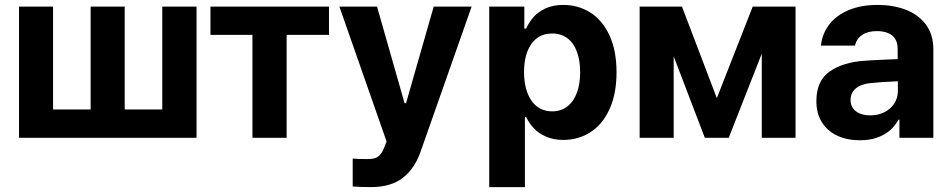

<svg xmlns="http://www.w3.org/2000/svg" viewBox="-20 -557 3845 776"><path d="M194.5 -530.3V-114.7H346.3V-530.3H484V-114.7H635.8V-530.3H774.4V0H56.9V-530.3Z M830.6 -530.3H1309.6V-416.1H1138.5V0H1000.3V-416.1H830.6Z M1405.5 196.7V83.9L1430 85.5Q1445 85.9 1464.2 85.9Q1481.9 85.9 1493.5 82.9Q1505.2 79.9 1515.5 69.2Q1525.8 58.5 1533.5 37.3L1542.5 15L1351.7 -530.3H1503.8L1615.2 -139.8H1621L1732.9 -530.3H1886.1L1679.2 57.9Q1655.2 125.5 1607.3 162.4Q1559.4 199.2 1478.9 199.2Q1436.4 199.2 1405.5 196.7Z M1957.3 -530.3H2099.1V-441.3H2106.1Q2119 -468.4 2137 -488.7Q2154.9 -509 2185.1 -523.1Q2215.3 -537.1 2256.7 -537.1Q2317 -537.1 2365.8 -506.4Q2414.6 -475.7 2443.2 -414.2Q2471.8 -352.8 2471.8 -264.8Q2471.8 -178.9 2444 -116.9Q2416.2 -55 2367.2 -23.2Q2318.1 8.5 2256.6 8.5Q2216.2 8.5 2186 -5.2Q2155.9 -18.8 2137.5 -38.6Q2119.1 -58.3 2106.1 -84.4H2101.5V199.2H1957.3ZM2211.7 -107Q2247.8 -107 2273.3 -127Q2298.9 -147 2311.8 -182.8Q2324.8 -218.5 2324.8 -265.6Q2324.8 -312.3 2311.8 -347.6Q2298.9 -382.9 2273.5 -402.3Q2248.2 -421.6 2211.7 -421.6Q2175.6 -421.6 2150.2 -402.7Q2124.8 -383.8 2111.3 -348.7Q2097.9 -313.6 2097.9 -265.6Q2097.9 -218.2 2111.3 -182.2Q2124.8 -146.2 2150.4 -126.6Q2176 -107 2211.7 -107Z M3022.2 -530.3H3133.4L2925.3 0H2828.7L2626 -530.3H2736.3L2877.2 -160.4ZM2702.8 0H2565.2V-530.3H2702.8ZM3058.8 -530.3H3195.3V0H3058.8Z M3546.9 -225.3 3500.1 -221.4Q3461.6 -218 3439.6 -200.2Q3417.7 -182.4 3417.7 -152.6Q3417.7 -133 3427.7 -119.1Q3437.7 -105.2 3455.9 -98Q3474.1 -90.7 3497 -90.7Q3529.6 -90.7 3555.1 -103.8Q3580.5 -116.9 3594.8 -139.5Q3609 -162.1 3609 -189.6L3607.9 -360.7Q3607.9 -383.3 3598.3 -399.2Q3588.8 -415.1 3569.6 -423.2Q3550.5 -431.3 3523.8 -431.3Q3487.5 -431.3 3464.5 -415.9Q3441.5 -400.5 3435.6 -372.7H3297.9Q3302.7 -419.5 3330.8 -456.9Q3358.9 -494.3 3408.9 -515.7Q3459 -537.1 3527.1 -537.1Q3589 -537.1 3639.6 -518.2Q3690.2 -499.3 3721.2 -458.9Q3752.3 -418.5 3752.3 -357.3V0H3615.1V-73.4H3611.2Q3598.1 -48.4 3576.7 -30Q3555.3 -11.5 3525.1 -0.8Q3494.9 9.9 3455.8 9.9Q3404.4 9.9 3364.8 -8.2Q3325.2 -26.4 3302.4 -62.1Q3279.5 -97.8 3279.5 -148.2Q3279.5 -231.2 3334.2 -268.7Q3388.9 -306.3 3476.5 -311.6Q3491.3 -313.1 3567 -316.4L3614.9 -318.3L3615.9 -229Q3596 -228.4 3546.9 -225.3Z"/></svg>

Font: WEMIX Pretendard Variable
Style: Regular
Weight: 400
Designer: Base glyphs from Inter by Rasmus Andersson; Hangeul glyphs from Noto Sans CJK(Source Han Sans) by Jang Soo-young and Kan
Foundry: Kil Hyung-jin
Version: Version 1.000;Glyphs 3.2 (3208)